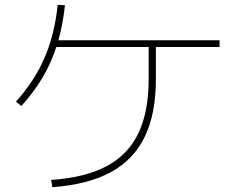

<svg xmlns="http://www.w3.org/2000/svg" viewBox="-20 -774 978 804"><path d="M602.5 -442.4V-577.1H215.8Q193.4 -508.3 157.5 -448Q121.6 -387.7 69.3 -330.1L46.9 -348.6Q125 -435.5 166.7 -532.5Q208.5 -629.4 221.7 -753.9L252 -752Q243.2 -671.4 224.6 -605.5H899.4V-577.1H632.8V-442.4Q632.8 -297.9 586.4 -201.7Q540 -105.5 444.3 -53.2Q348.6 -1 199.2 9.8L194.3 -20.5Q336.4 -30.3 426.3 -78.1Q516.1 -126 559.3 -215.8Q602.5 -305.7 602.5 -442.4Z"/></svg>

Font: Pretendard JP Thin
Style: Regular
Weight: 100
Designer: Base glyphs from Inter by Rasmus Andersson; Hangeul glyphs from Noto Sans CJK(Source Han Sans) by Jang Soo-young and Kan
Foundry: Kil Hyung-jin
Version: Version 1.309